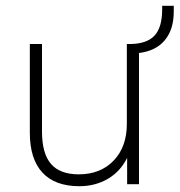

<svg xmlns="http://www.w3.org/2000/svg" viewBox="-20 -636 620 663"><path d="M580 -616V-596Q580 -534 549 -497Q518 -460 460 -453V0H419V-91Q396 -44 352.5 -18.5Q309 7 254 7Q170 7 126.5 -40Q83 -87 83 -178V-484H125V-182Q125 -106 156 -70Q187 -34 252 -34Q327 -34 372.5 -81.5Q418 -129 418 -208V-484H431Q488 -485 514 -513.5Q540 -542 540 -604V-616Z"/></svg>

Font: wassup Sans
Style: Light
Weight: 200
Version: Version 2.001